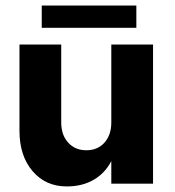

<svg xmlns="http://www.w3.org/2000/svg" viewBox="-20 -660 630 690"><path d="M290 -120Q331 -120 355.5 -147.5Q380 -175 380 -220V-500H530V0H380V-81Q357 -37 316 -13.5Q275 10 220 10Q144 10 97 -45Q50 -100 50 -190V-500H200V-220Q200 -175 225 -147.5Q250 -120 290 -120ZM130 -640H470V-560H130Z"/></svg>

Font: Goli Bold
Style: Regular
Weight: 700
Designer: jaikishan Patel
Foundry: MagicType
Version: Version 1.000